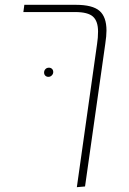

<svg xmlns="http://www.w3.org/2000/svg" viewBox="-20 -580 536 797"><path d="M422 -453Q422 -431 417 -398L333 194L299 197L383 -398Q387 -423 387 -449Q387 -492 366 -511Q345 -530 292 -530H77L81 -560H295Q364 -560 393 -535Q422 -510 422 -453ZM201 -281Q201 -289 196 -294Q191 -299 183 -299Q174 -299 168.5 -293Q163 -287 163 -279Q163 -271 168 -266Q173 -261 181 -261Q189 -261 195 -267Q201 -273 201 -281Z"/></svg>

Font: FiraGO UltraLight
Style: Italic
Weight: 200
Italic angle: -8°
Designer: bBox Type GmbH
Foundry: bBox Type GmbH
Version: Version 1.001